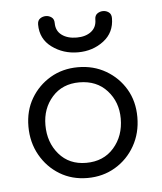

<svg xmlns="http://www.w3.org/2000/svg" viewBox="-40 -471 436 518"><g transform="rotate(-5 177.5 -212.5)"><path d="M177 10Q135 10 102 -10Q69 -30 49.5 -64.5Q30 -99 30 -142Q30 -185 49.5 -218Q69 -251 102 -270.5Q135 -290 177 -290Q219 -290 252.5 -270.5Q286 -251 305.5 -218Q325 -185 325 -142Q325 -99 305.5 -64.5Q286 -30 252.5 -10Q219 10 177 10ZM177 -31Q224 -31 252 -63Q280 -95 280 -142Q280 -187 252 -218Q224 -249 177 -249Q131 -249 103.5 -218Q76 -187 76 -142Q76 -95 103.5 -63Q131 -31 177 -31ZM181 -330Q141 -330 110.5 -352.5Q80 -375 80 -414Q80 -425 87 -430Q94 -435 103 -435Q111 -435 118 -430Q125 -425 125 -414Q125 -393 140.5 -381.5Q156 -370 181 -370Q205 -370 220 -381.5Q235 -393 235 -414Q235 -425 242 -430Q249 -435 258 -435Q266 -435 273 -430Q280 -425 280 -414Q280 -375 250.5 -352.5Q221 -330 181 -330Z"/></g></svg>

Font: Dongle Light
Style: Regular
Weight: 300
Designer: Yanghee Ryu
Foundry: Yanghee Ryu
Version: Version 2.000